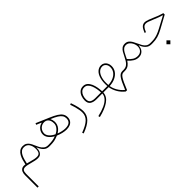

<svg xmlns="http://www.w3.org/2000/svg" viewBox="241 -1702 3311 3311"><g transform="rotate(-45 1896.0 -47.0)"><path d="M390.1 -301.3Q437 -301.3 465.3 -276.6Q493.7 -252 506.3 -214.4Q519 -176.8 519 -138.2Q519 -78.6 499 -51.3Q479 -23.9 434.1 -23.9Q403.3 -23.9 370.1 -31.2Q336.9 -38.6 292 -50.8Q277.8 -54.7 261.2 -59.1Q244.6 -63.5 230.5 -66.9Q238.3 -103.5 249.3 -144Q260.3 -184.6 278.1 -220.5Q295.9 -256.3 323 -278.8Q350.1 -301.3 390.1 -301.3ZM390.1 -330.1Q343.3 -330.1 310.8 -306.2Q278.3 -282.2 257.1 -243.4Q235.8 -204.6 222.7 -159.7Q209.5 -114.7 201.2 -72.3Q154.8 -81.1 124.5 -67.9Q94.2 -54.7 79.6 -23.4Q64.9 7.8 64.9 53.7V357.9H94.7V54.2Q94.7 2 111.1 -21Q127.4 -43.9 167.5 -43.9Q189.5 -43.9 220 -37.6Q250.5 -31.2 285.2 -21.5Q328.6 -9.8 364.3 -2.2Q399.9 5.4 434.1 5.4Q470.7 5.4 495.4 -13.4Q520 -32.2 531.7 -65.4Q543.5 -98.6 540 -142.1L544.9 -143.1Q570.8 -77.1 610.6 -38.6Q650.4 0 712.4 0H712.9V-29.3H712.4Q664.6 -29.3 632.8 -55.2Q601.1 -81.1 580.3 -120.4Q559.6 -159.7 543.9 -198.7Q528.8 -237.3 508.8 -266.8Q488.8 -296.4 460.4 -313.2Q432.1 -330.1 390.1 -330.1Z M712.9 -29.3Q708 -29.3 705.6 -25.6Q703.1 -22 703.1 -14.6Q703.1 -7.3 705.6 -3.7Q708 0 712.9 0H734.9Q795.9 0 840.3 -9Q884.8 -18.1 936.5 -40.5Q985.8 -18.6 1036.6 -6.6Q1087.4 5.4 1130.4 5.4Q1182.1 5.4 1218.5 -11.2Q1254.9 -27.8 1274.2 -59.1Q1293.5 -90.3 1293.5 -134.8Q1293.5 -179.7 1271 -215.3Q1248.5 -251 1196.8 -283.9Q1145 -316.9 1056.6 -353.5L826.7 -452.1L814.9 -424.8L905.8 -386.2V-381.3Q849.6 -369.1 813.7 -325Q777.8 -280.8 777.8 -224.1Q777.8 -177.7 810.1 -134.5Q842.3 -91.3 901.9 -57.6Q859.9 -42.5 820.1 -35.9Q780.3 -29.3 727.1 -29.3ZM936.5 -72.8Q874.5 -102.1 840.6 -141.8Q806.6 -181.6 806.6 -224.1Q806.6 -260.7 825 -291.7Q843.3 -322.8 873.5 -341.3Q903.8 -359.9 939.5 -359.9Q993.2 -359.9 1022.5 -324Q1051.8 -288.1 1051.8 -222.2Q1051.8 -178.7 1021 -138.9Q990.2 -99.1 936.5 -72.8ZM970.2 -57.6Q1047.9 -103 1071 -171.4Q1094.2 -239.7 1059.1 -320.3Q1135.7 -288.6 1180.4 -260.3Q1225.1 -231.9 1244.6 -201.9Q1264.2 -171.9 1264.2 -134.8Q1264.2 -23.9 1130.9 -23.9Q1095.7 -23.9 1053.2 -33Q1010.7 -42 970.2 -57.6Z M1474.6 -254.9Q1492.7 -205.1 1504.6 -160.4Q1516.6 -115.7 1522.9 -78.1Q1529.3 -40.5 1529.3 -10.7Q1529.3 69.8 1470.9 126.7Q1412.6 183.6 1278.8 232.9L1289.6 260.3Q1430.7 208.5 1494.6 143.1Q1558.6 77.6 1558.6 -14.2Q1558.6 -62 1544.4 -124.5Q1530.3 -187 1502 -265.6Z M2000.5 -28.8Q1964.8 -28.8 1929.7 -28.8Q1894.5 -28.8 1859.9 -28.8Q1801.3 -28.8 1766.8 -50Q1732.4 -71.3 1732.4 -128.9Q1732.4 -168.9 1745.6 -207.3Q1758.8 -245.6 1786.1 -270.8Q1813.5 -295.9 1856.4 -295.9Q1897.5 -295.9 1924.6 -269.5Q1951.7 -243.2 1967.8 -201.7Q1983.9 -160.2 1991.5 -114Q1999 -67.9 2000.5 -28.8ZM2002.9 2.9Q1999.5 54.7 1961.2 97.2Q1922.9 139.6 1852.1 172.4Q1781.2 205.1 1679.2 228L1686.5 257.3Q1840.3 221.2 1931.9 158.2Q2023.4 95.2 2028.3 0H2077.1V-29.3H2028.3Q2026.9 -75.7 2017.8 -127.2Q2008.8 -178.7 1989.5 -223.6Q1970.2 -268.6 1937.5 -296.9Q1904.8 -325.2 1856.4 -325.2Q1804.7 -325.2 1770.8 -296.1Q1736.8 -267.1 1720 -222.2Q1703.1 -177.2 1703.1 -128.9Q1703.1 -58.1 1746.6 -29.1Q1790 0 1859.9 0Q1894.5 0 1929.7 0Q1964.8 0 2000.5 0Z M2331.1 -360.4Q2275.9 -360.4 2233.4 -322.3Q2190.9 -284.2 2169.4 -210.4Q2147.9 -136.7 2155.3 -29.3H2077.1Q2072.3 -29.3 2069.8 -25.4Q2067.4 -21.5 2067.4 -14.6Q2067.4 -7.8 2069.8 -3.9Q2072.3 0 2077.1 0H2158.7Q2168 67.9 2206.8 137.9Q2245.6 208 2313.5 262.2H2345.7Q2378.9 181.2 2402.8 129.9Q2426.8 78.6 2445.8 50.3Q2464.8 22 2482.7 11Q2500.5 0 2521.5 0H2550.8V-29.3H2521.5Q2494.6 -29.3 2473.1 -18.1Q2451.7 -6.8 2430.4 21.5Q2409.2 49.8 2384.3 101.1Q2359.4 152.3 2326.2 232.9H2323.7Q2264.6 185.5 2228.5 122.1Q2192.4 58.6 2184.1 -0.5Q2264.2 -4.4 2324.5 -33.4Q2384.8 -62.5 2418.7 -110.8Q2452.6 -159.2 2452.6 -220.7Q2452.6 -261.7 2436.5 -293.2Q2420.4 -324.7 2393.1 -342.5Q2365.7 -360.4 2331.1 -360.4ZM2181.2 -29.8Q2173.8 -127.4 2192.1 -194.6Q2210.4 -261.7 2247.1 -296.4Q2283.7 -331.1 2331.1 -331.1Q2370.1 -331.1 2396.5 -301Q2422.9 -271 2422.9 -221.7Q2422.9 -167.5 2392.6 -125.2Q2362.3 -83 2307.9 -57.9Q2253.4 -32.7 2181.2 -29.8Z M2722.7 -121.6 2745.1 -168.9Q2762.2 -204.6 2780 -235.1Q2797.9 -265.6 2822 -284.7Q2846.2 -303.7 2882.3 -303.7Q2919.9 -303.7 2948.7 -278.3Q2977.5 -252.9 2994.1 -216.1Q3010.7 -179.2 3010.7 -143.6Q3010.7 -89.4 2979.2 -56.4Q2947.8 -23.4 2894 -23.4Q2843.8 -23.4 2802.7 -48.8Q2761.7 -74.2 2722.7 -121.6ZM2550.8 -29.3Q2544.4 -29.3 2542.7 -25.1Q2541 -21 2541 -14.6Q2541 -8.3 2542.7 -4.2Q2544.4 0 2550.8 0Q2610.8 0 2647.5 -28.1Q2684.1 -56.2 2708 -96.2Q2749 -48.8 2794.4 -21.7Q2839.8 5.4 2893.6 5.4Q2952.1 5.4 2990.7 -33.4Q3029.3 -72.3 3032.7 -140.6L3037.6 -141.1Q3056.6 -83.5 3098.4 -41.7Q3140.1 0 3202.6 0H3203.1V-29.3H3202.6Q3157.7 -29.3 3128.2 -50.8Q3098.6 -72.3 3078.9 -106.9Q3059.1 -141.6 3042 -180.7Q3025.4 -219.2 3005.4 -254.4Q2985.4 -289.6 2956.3 -311.8Q2927.2 -334 2883.3 -334Q2840.3 -334 2812 -313Q2783.7 -292 2763.9 -258.3Q2744.1 -224.6 2726.1 -187Q2707.5 -148.4 2685.8 -112.1Q2664.1 -75.7 2632.3 -52.5Q2600.6 -29.3 2550.8 -29.3Z M3385.7 182.1 3433.6 230 3481.4 182.1 3433.6 134.3ZM3388.7 -353Q3345.7 -353 3316.4 -324.7Q3287.1 -296.4 3261.2 -231L3258.3 -223.6L3283.2 -214.4L3286.1 -221.7Q3308.1 -276.9 3331.5 -300.3Q3355 -323.7 3388.7 -323.7Q3407.2 -323.7 3438 -314Q3468.8 -304.2 3525.4 -279.8Q3577.6 -256.8 3618.2 -242.2Q3658.7 -227.5 3694.3 -217.8V-212.9L3480 -98.6Q3432.6 -73.7 3392.6 -58.3Q3352.5 -43 3314.5 -36.1Q3276.4 -29.3 3234.4 -29.3H3203.1Q3198.2 -29.3 3195.8 -25.9Q3193.4 -22.5 3193.4 -14.6Q3193.4 -6.8 3195.8 -3.4Q3198.2 0 3203.1 0H3232.4Q3300.3 0 3360.4 -16.8Q3420.4 -33.7 3492.7 -73.7L3727.1 -201.7V-235.8Q3682.6 -248 3639.6 -263.7Q3596.7 -279.3 3538.1 -305.7Q3496.1 -323.7 3468.3 -334Q3440.4 -344.2 3421.9 -348.6Q3403.3 -353 3388.7 -353Z"/></g></svg>

Font: Estedad VF
Style: Regular
Weight: 100
Designer: Amin Abedi
Version: Version 7.3